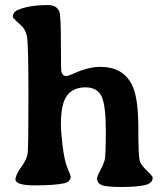

<svg xmlns="http://www.w3.org/2000/svg" viewBox="-20 -742 660 768"><path d="M590.8 -31.2Q590.8 -8.3 558.1 -1.2Q525.4 5.9 464.8 5.9Q404.3 5.9 386.2 -2Q368.2 -9.8 368.2 -28.3Q368.2 -36.1 380.9 -60.1Q393.6 -84 398.4 -100.3Q403.3 -116.7 403.3 -218.8Q403.3 -320.8 386.2 -356.7Q369.1 -392.6 321.5 -392.6Q273.9 -392.6 248.8 -360.6Q223.6 -328.6 223.6 -244.1Q223.6 -216.3 230.5 -158.2Q237.3 -100.1 250 -69.8Q262.7 -39.6 262.7 -36.6Q262.7 -14.6 236.3 -8.8Q197.8 -0.5 119.9 -0.5Q42 -0.5 42 -24.4Q42 -41.5 64.7 -73.2Q87.4 -105 90.6 -128.4Q93.8 -151.9 93.8 -362.8Q93.8 -573.7 87.2 -599.6Q80.6 -625.5 65.9 -638.7Q31.2 -669.9 31.2 -673.8Q31.2 -693.8 52.2 -702.6Q97.2 -721.7 171.4 -721.7Q207 -721.7 217.3 -695.8Q223.6 -679.7 223.6 -570.6Q223.6 -461.4 225.6 -454.6Q230.5 -437.5 245.6 -437.5Q252 -437.5 273.4 -447.3Q333 -474.6 381.8 -474.6Q470.2 -474.6 506.8 -404.8Q533.2 -354.5 533.2 -232.9Q533.2 -111.3 540 -95.2Q546.9 -79.1 568.8 -58.1Q590.8 -37.1 590.8 -31.2Z"/></svg>

Font: Averia Serif Libre
Style: Bold
Weight: 700
Version: Version 1.002